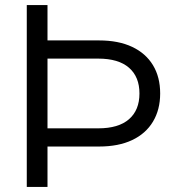

<svg xmlns="http://www.w3.org/2000/svg" viewBox="-20 -740 696 760"><path d="M146 -160V-232H369Q449 -232 490.5 -268Q532 -304 532 -370Q532 -436 490.5 -472Q449 -508 369 -508H146V-580H372Q449 -580 503 -554.5Q557 -529 585.5 -482Q614 -435 614 -370Q614 -306 585.5 -258.5Q557 -211 503 -185.5Q449 -160 372 -160ZM86 0V-720H168V0Z"/></svg>

Font: Instrument Sans
Style: Regular
Weight: 400
Designer: Rodrigo Fuenzalida
Foundry: fragTYPE
Version: Version 1.000;gftools[0.9.28]